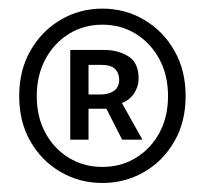

<svg xmlns="http://www.w3.org/2000/svg" viewBox="-20 -733 463 434"><path d="M211.5 -319.4Q159.9 -319.4 117 -344.3Q74.2 -369.2 48.8 -413.3Q23.4 -457.4 23.4 -515.8Q23.4 -574.2 48.8 -618.6Q74.2 -663 117 -688.2Q159.9 -713.5 211.5 -713.5Q263 -713.5 305.9 -688.2Q348.7 -663 374.1 -618.6Q399.6 -574.2 399.6 -515.8Q399.6 -457.4 374.1 -413.3Q348.7 -369.2 305.9 -344.3Q263 -319.4 211.5 -319.4ZM211.5 -355.7Q253.5 -355.7 287 -376.1Q320.6 -396.5 340.2 -432.5Q359.8 -468.5 359.8 -515.8Q359.8 -563.1 340.2 -599.4Q320.6 -635.7 287 -656.5Q253.5 -677.2 211.5 -677.2Q169.5 -677.2 135.9 -656.5Q102.3 -635.7 82.7 -599.4Q63.1 -563.1 63.1 -515.8Q63.1 -468.5 82.7 -432.5Q102.3 -396.5 135.9 -376.1Q169.5 -355.7 211.5 -355.7ZM138.8 -417.3V-620.1H215.1Q246.7 -620.1 270 -605.8Q293.3 -591.5 293.3 -555.4Q293.3 -537.5 283.1 -522Q272.9 -506.6 255.6 -500.1L301.9 -417.3H256.1L220.5 -487.2H180.1V-417.3ZM180.1 -519.4H205.7Q226 -519.4 237.7 -527.7Q249.4 -536.1 249.4 -552.6Q249.4 -567.7 240.1 -577Q230.9 -586.4 208.2 -586.4H180.1Z"/></svg>

Font: Source Sans 3 VF
Style: Regular
Weight: 200
Designer: Paul D. Hunt
Foundry: Adobe
Version: Version 3.046;hotconv 1.0.118;makeotfexe 2.5.65603